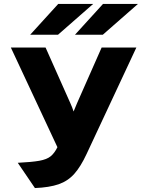

<svg xmlns="http://www.w3.org/2000/svg" viewBox="-20 -941 720 973"><path d="M157 12 70 -116Q141 -119.5 179 -126.2Q217 -133 236.5 -148.8Q256 -164.5 271 -195L35 -700H211L337 -417Q341.5 -407.5 345.5 -397Q349.5 -386.5 353 -376Q361.5 -398 370 -417L495 -700H671L419 -161Q389 -96.5 356.5 -60Q324 -23.5 277 -7.2Q230 9 157 12ZM360 -765 502 -921H679L501 -765ZM133 -765 275 -921H452L274 -765Z"/></svg>

Font: Overpass Black
Style: Regular
Weight: 900
Designer: Delve Withrington, Dave Bailey, Thomas Jockin
Foundry: Delve Fonts LLC
Version: Version 4.000; ttfautohint (v1.8.3)